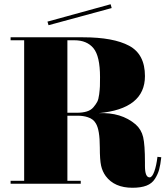

<svg xmlns="http://www.w3.org/2000/svg" viewBox="-20 -876 781 906"><path d="M346 -330H298V-23H361V-9H30V-23H94V-686H30V-700H372Q515 -700 589.5 -660Q664 -620 664 -517Q664 -362 445 -342Q552 -347 620 -289Q647 -265 655.5 -229Q664 -193 664 -109V-93Q664 -39 686 -39Q698 -39 708 -66.5Q718 -94 723 -136L741 -134Q737 -98 731 -76Q725 -54 711 -32Q697 -10 671 0Q645 10 605 10Q520 10 479 -45Q463 -67 457 -94.5Q451 -122 451 -180Q451 -264 432 -294Q420 -315 394 -323Q373 -330 346 -330ZM298 -686V-344H344Q370 -344 389.5 -350Q409 -356 420.5 -369.5Q432 -383 438.5 -395Q445 -407 448 -431Q451 -455 451.5 -469Q452 -483 452 -512Q452 -611 421 -648.5Q390 -686 331 -686ZM502 -856 507 -838 209 -757 204 -774Z"/></svg>

Font: Elsie Swash Caps Black
Style: Regular
Weight: 900
Designer: Alejandro Inler
Foundry: Alejandro Inler
Version: 1.001